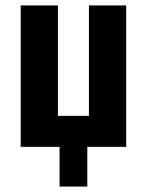

<svg xmlns="http://www.w3.org/2000/svg" viewBox="-20 -540 540 706"><path d="M199 146V0H56V-520H193V-114H307V-520H444V0H301V146Z"/></svg>

Font: Iosevka Heavy
Style: Regular
Weight: 900
Monospace: yes
Designer: Belleve Invis
Foundry: Belleve Invis
Version: Version 32.5.0; ttfautohint (v1.8.4)